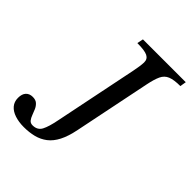

<svg xmlns="http://www.w3.org/2000/svg" viewBox="-224 -761 878 878"><g transform="rotate(45 215.0 -322.5)"><path d="M82 12Q50 12 24 3.5Q-2 -5 -16.5 -22Q-31 -39 -31 -64Q-31 -89 -19 -102Q-7 -115 14 -115Q33 -115 43.5 -105.5Q54 -96 60 -82.5Q66 -69 71 -55Q76 -41 83.5 -31.5Q91 -22 105 -22Q136 -22 149 -46.5Q162 -71 172 -123L254 -525Q262 -564 262.5 -586Q263 -608 244.5 -617.5Q226 -627 178 -627L184 -657H461L456 -627Q415 -627 393 -618Q371 -609 360.5 -586.5Q350 -564 342 -525L266 -153Q256 -103 239.5 -71Q223 -39 199.5 -21Q176 -3 146.5 4.5Q117 12 82 12Z"/></g></svg>

Font: STIX Two Text
Style: Italic
Weight: 400
Italic angle: -12°
Designer: Ross Mills, John Hudson & Paul Hanslow, Tiro Typeworks Ltd; with prior portions MicroPress Inc. and Coen Hoffman, Elsevi
Foundry: Tiro Typeworks Ltd
Version: Version 2.13 b171